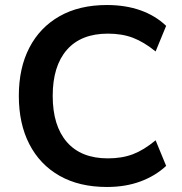

<svg xmlns="http://www.w3.org/2000/svg" viewBox="-20 -735 725 765"><path d="M406 10Q296 10 217.5 -34.5Q139 -79 97 -160.5Q55 -242 55 -353Q55 -464 97 -545Q139 -626 217.5 -670.5Q296 -715 406 -715Q480 -715 539.5 -694Q599 -673 642 -632L600 -530Q553 -568 509.5 -584.5Q466 -601 410 -601Q303 -601 246.5 -536.5Q190 -472 190 -353Q190 -234 246.5 -169Q303 -104 410 -104Q466 -104 509.5 -120.5Q553 -137 600 -176L642 -74Q599 -34 539.5 -12Q480 10 406 10Z"/></svg>

Font: Mulish ExtraLight
Style: Regular
Weight: 200
Designer: Vernon Adams
Foundry: Vernon Adams
Version: Version 3.603